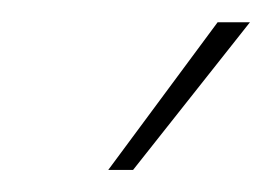

<svg xmlns="http://www.w3.org/2000/svg" viewBox="-20 -778 247 174"><path d="M78.1 -624 177.2 -757.8H206.5L100.6 -624Z"/></svg>

Font: Inter 16pt Thin
Style: Italic
Weight: 250
Italic angle: -9.3988°
Version: Version 4.001;git-66647c0bb